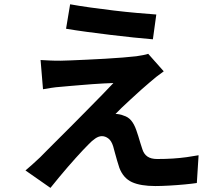

<svg xmlns="http://www.w3.org/2000/svg" viewBox="-20 -831 1040 909"><path d="M312 -810.7Q354.1 -803 408.1 -795.5Q462 -787.9 519.4 -781.1Q576.7 -774.3 629.1 -769.7Q681.5 -765 720 -762.3L703.8 -644.9Q664.7 -647.9 612.4 -653.5Q560 -659.1 503.4 -665.8Q446.9 -672.6 392.1 -680Q337.4 -687.4 292.7 -694.9ZM755.2 -493.3Q735.5 -479.5 719.5 -466.8Q703.5 -454 689.9 -442Q672.4 -427.7 648.5 -406.1Q624.7 -384.5 599.9 -361.8Q575 -339.2 555.4 -320.2Q535.7 -301.3 526.8 -291.4Q533.5 -291.8 545.1 -289.7Q556.7 -287.6 565.2 -283.7Q586.6 -277.5 600.8 -260.8Q615 -244 625 -215.7Q630 -202.8 634.7 -186.6Q639.4 -170.4 644.4 -154.4Q649.5 -138.4 653.9 -124.8Q661 -101.8 677.9 -90Q694.9 -78.2 724.1 -78.2Q763.1 -78.2 798.2 -80.4Q833.4 -82.7 864.2 -87Q895.1 -91.3 920.2 -96L911.9 35.4Q891.7 38.6 855.2 42.1Q818.6 45.6 780.4 47.7Q742.2 49.8 715.8 49.8Q645.5 49.8 604.8 31.3Q564 12.7 545.3 -35.9Q540.6 -50.9 534.7 -69.8Q528.9 -88.7 524.2 -107.2Q519.6 -125.6 515.9 -137.7Q507.7 -164.5 493 -175.4Q478.4 -186.4 462.5 -186.4Q447.4 -186.4 431.3 -175.5Q415.2 -164.7 397.5 -145.8Q387 -135.6 372.3 -119.8Q357.6 -104.1 339.5 -84.1Q321.3 -64.2 301.6 -41.2Q281.9 -18.3 260.8 7Q239.6 32.2 218.8 58.5L100.6 -24Q114.2 -35.8 132 -51.3Q149.9 -66.9 169.8 -86.1Q183 -99.3 206.9 -123.6Q230.8 -147.8 262.4 -179.1Q294 -210.3 328.8 -245.5Q363.5 -280.8 398.2 -315.7Q433 -350.6 463.5 -382.1Q494 -413.7 516.9 -437.9Q496.3 -437.5 470.1 -435.9Q443.9 -434.4 416.1 -432.5Q388.4 -430.5 361.4 -428.1Q334.4 -425.6 311.1 -423.9Q287.8 -422.2 270.1 -420.2Q244 -418.4 221.9 -414.9Q199.9 -411.3 183.6 -408.5L172.1 -546.9Q189.1 -545.9 214.9 -544.6Q240.7 -543.4 267.9 -543.6Q282.4 -543.8 314.9 -545.1Q347.3 -546.5 390.2 -548.4Q433.1 -550.3 477.4 -552.9Q521.7 -555.4 561.2 -558.6Q600.6 -561.7 625.3 -564.7Q638.9 -566.7 656.4 -569.9Q673.9 -573.2 681.7 -576.2Z"/></svg>

Font: Noto Sans TC
Style: Regular
Weight: 100
Designer: Ryoko NISHIZUKA 西塚涼子 (kana, bopomofo & ideographs); Paul D. Hunt (Latin, Greek & Cyrillic); Sandoll Communications 산돌커뮤니
Foundry: Adobe
Version: Version 2.004;hotconv 1.0.118;makeotfexe 2.5.65603